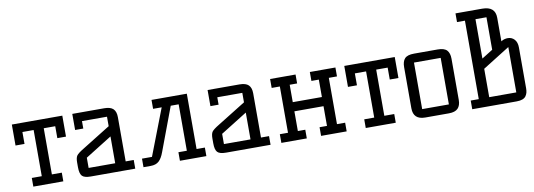

<svg xmlns="http://www.w3.org/2000/svg" viewBox="-58 -1115 4118 1480"><g transform="rotate(-10 2001.0 -375.0)"><path d="M24.9 -335.9V-500H419.9V-335.9H352.1V-429.2H262.2V-67.9H339.8V0H105V-67.9H183.1V-429.2H95.2V-335.9Z M469.7 -87.9V-125Q469.7 -161.1 481 -177.5Q492.2 -193.8 537.6 -221.2L757.8 -357.9V-432.1H562V-374H498V-500H748Q796.9 -500 818.4 -478.8Q839.8 -457.5 839.8 -414.1V-67.9H902.8V0H554.7Q504.4 0 487.1 -19Q469.7 -38.1 469.7 -87.9ZM549.8 -67.9H757.8V-277.8L549.8 -147.9Z M967.3 0V-66.9H1045.4L1185.5 -430.2H1118.2V-500H1394.5V-66.9H1459.5V0H1252.4V-66.9H1318.4V-430.2H1256.3L1128.4 -88.9Q1111.8 -43 1088.4 -21.5Q1064.9 0 1023.4 0Z M1528.8 -87.9V-125Q1528.8 -161.1 1540 -177.5Q1551.3 -193.8 1596.7 -221.2L1816.9 -357.9V-432.1H1621.1V-374H1557.1V-500H1807.1Q1856 -500 1877.4 -478.8Q1898.9 -457.5 1898.9 -414.1V-67.9H1961.9V0H1613.8Q1563.5 0 1546.1 -19Q1528.8 -38.1 1528.8 -87.9ZM1608.9 -67.9H1816.9V-277.8L1608.9 -147.9Z M2046.4 0V-67.9H2110.4V-430.2H2046.4V-500H2245.6V-430.2H2187.5V-293.9H2415.5V-430.2H2357.4V-500H2557.6V-430.2H2493.7V-67.9H2557.6V0H2357.4V-67.9H2415.5V-222.2H2187.5V-67.9H2245.6V0Z M2627 -335.9V-500H3022V-335.9H2954.1V-429.2H2864.3V-67.9H2941.9V0H2707V-67.9H2785.2V-429.2H2697.3V-335.9Z M3079.6 -88.9V-411.1Q3079.6 -455.1 3099.9 -477.5Q3120.1 -500 3172.9 -500H3357.9Q3409.7 -500 3430.2 -477.3Q3450.7 -454.6 3450.7 -411.1V-88.9Q3450.7 -45.4 3428.7 -22.7Q3406.7 0 3357.9 0H3172.9Q3079.6 0 3079.6 -88.9ZM3160.6 -67.9H3369.6V-432.1H3160.6Z M3540.5 0V-67.9H3603.5V-682.1H3541.5V-750H3750.5Q3852.5 -750 3852.5 -661.1V-476.1L3856.4 -479Q3878.9 -492.2 3905.3 -492.2Q3936 -492.2 3956.8 -469.7Q3977.5 -447.3 3977.5 -405.8V-87.9Q3977.5 -68.4 3973.9 -54Q3970.2 -39.6 3961.2 -26.6Q3952.1 -13.7 3933.8 -6.8Q3915.5 0 3888.7 0ZM3685.5 -68.8H3897.5V-423.8L3685.5 -291ZM3685.5 -371.1 3771.5 -424.8V-679.2H3685.5Z"/></g></svg>

Font: Kelly Slab
Style: Regular
Weight: 400
Designer: Denis Masharov
Foundry: Denis Masharov
Version: Version 1.001